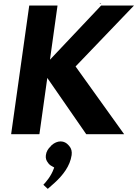

<svg xmlns="http://www.w3.org/2000/svg" viewBox="-20 -847 873 1222"><path d="M614 -827C614 -822 623 -823 624 -827L614 -826ZM303 83V84C287 98 275 117 272 140C269 160 275 176 285 188L290 195C297 203 307 210 318 215L325 219L322 227C305 275 272 312 256 329L284 355C295 346 305 336 318 325L326 318C380 269 426 210 436 140C439 117 434 98 422 84L416 77C404 63 387 53 366 53C346 53 326 62 310 76ZM461 -424 833 -812H624L621 -809L298 -467L346 -811L345 -812H167L166 -811L51 6L52 7H230L231 6L281 -351L526 3L529 7H770ZM621 -813V-814Z"/></svg>

Font: Hussar Woodtype
Style: SeBdObl
Weight: 900
Foundry: Cannot Into Space Fonts
Version: Version 1.07